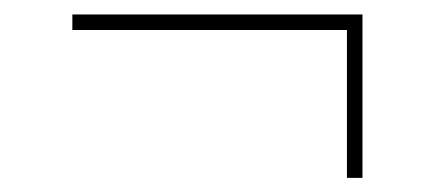

<svg xmlns="http://www.w3.org/2000/svg" viewBox="-20 -386 615 272"><path d="M82.5 -365.5H493.5V-134H471.5V-343.5H82.5Z"/></svg>

Font: Newsreader 72pt ExtraLight
Style: Regular
Weight: 275
Designer: Hugues Gentile
Foundry: Production Type
Version: Version 1.003; ttfautohint (v1.8.3)